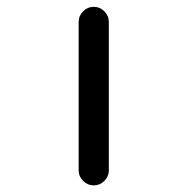

<svg xmlns="http://www.w3.org/2000/svg" viewBox="-20 -567 540 566"><path d="M211.9 -64.5V-502Q211.9 -520.5 225.1 -533.7Q238.3 -546.9 256.3 -546.9Q274.4 -546.9 287.6 -533.7Q300.8 -520.5 300.8 -502V-64.5Q300.8 -46.9 287.6 -33.7Q274.4 -20.5 256.3 -20.5Q238.3 -20.5 225.1 -33.7Q211.9 -46.9 211.9 -64.5Z"/></svg>

Font: Rounded-X Mgen+ 1m regular
Style: Regular
Weight: 400
Designer: [Source Han Sans]
Ryoko NISHIZUKA  (kana & ideographs); Paul D. Hunt (Latin, Greek & Cyrillic); Wenlong ZHANG  (bopomofo
Version: Version 1.059.20150602